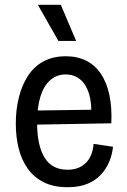

<svg xmlns="http://www.w3.org/2000/svg" viewBox="-20 -770 531 802"><path d="M263 12Q204 12 163 -8.5Q122 -29 96 -65.5Q70 -102 58 -150Q46 -198 46 -254Q46 -311 58.5 -362Q71 -413 96 -452Q121 -491 160.5 -513Q200 -535 255 -535Q303 -535 340 -516.5Q377 -498 401.5 -461.5Q426 -425 437 -373Q448 -321 445 -255L107 -249V-308L386 -312L361 -281Q364 -340 351.5 -379.5Q339 -419 314 -439Q289 -459 254 -459Q217 -459 190 -435.5Q163 -412 149 -367Q135 -322 135 -257Q135 -163 166 -112Q197 -61 262 -61Q287 -61 306 -68.5Q325 -76 339 -90Q353 -104 361 -124Q369 -144 371 -169L452 -157Q449 -125 436.5 -95Q424 -65 401.5 -40.5Q379 -16 344.5 -2Q310 12 263 12ZM224 -599 138 -750H234L298 -599Z"/></svg>

Font: Bricolage Grotesque SemiCondensed
Style: Regular
Weight: 400
Width: 4
Designer: Mathieu Triay
Foundry: Atelier Triay
Version: Version 1.001;gftools[0.9.33.dev8+g029e19f]